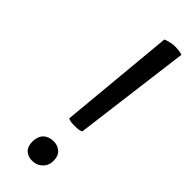

<svg xmlns="http://www.w3.org/2000/svg" viewBox="-241 -719 753 753"><g transform="rotate(45 135.5 -342.0)"><path d="M257.8 -693.4Q251 -696.3 241.2 -697.3Q231.4 -699.2 217.8 -699.2Q201.2 -699.2 188.5 -695.3Q175.8 -692.4 168 -688.5Q153.3 -527.3 123 -206.1Q127.9 -203.1 136.7 -201.2Q144.5 -200.2 159.2 -200.2Q172.9 -200.2 180.7 -201.2Q189.5 -203.1 195.3 -206.1Q215.8 -368.2 257.8 -693.4ZM143.6 -99.6Q117.2 -99.6 100.6 -84Q85 -67.4 85 -40Q85 -12.7 99.6 1Q114.3 14.6 136.7 14.6Q163.1 14.6 179.7 -2Q197.3 -17.6 197.3 -44.9Q197.3 -72.3 181.6 -85.9Q166 -99.6 143.6 -99.6Z"/></g></svg>

Font: cl
Style: Italic
Weight: 400
Designer: Mitja Miklavcic
Version: Version 7.504; 2011; Build 1022